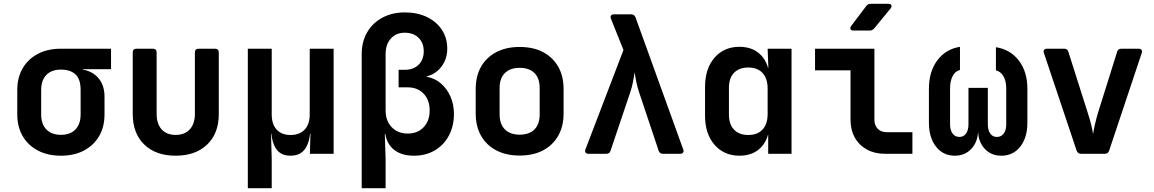

<svg xmlns="http://www.w3.org/2000/svg" viewBox="-20 -805 6040 1005"><path d="M298.8 10Q229.5 10 178.2 -17.1Q126.9 -44.2 98.6 -92.6Q70.4 -141.1 70.4 -205.9V-334.1Q70.4 -398.9 98.6 -447.6Q126.9 -496.2 178.2 -523.1Q229.5 -550 298.8 -550H561.2V-442.8H413.9V-412.8L380.1 -443.2Q448.3 -443.2 487.7 -404.2Q527.1 -365.2 527.1 -299V-205.9Q527.1 -141.1 498.9 -92.6Q470.6 -44.2 419.6 -17.1Q368.6 10 298.8 10ZM298.8 -99.3Q348.1 -99.3 375.1 -127.5Q402 -155.8 402 -205.9V-334.1Q402 -390.6 375.1 -415.7Q348.1 -440.7 298.8 -440.7Q249.9 -440.7 222.7 -412.8Q195.5 -384.8 195.5 -334.1V-205.9Q195.5 -155.8 222.7 -127.5Q249.9 -99.3 298.8 -99.3Z M899.6 10Q795.2 10 735 -48.5Q674.8 -107.1 674.8 -208.2V-530Q674.8 -550 694.8 -550H779.9Q799.9 -550 799.9 -530V-208.8Q799.9 -157 826 -127.9Q852.2 -98.8 899.6 -98.8Q946.8 -98.8 973.5 -127.9Q1000.1 -157 1000.1 -208.8V-530Q1000.1 -550 1020.1 -550H1105.2Q1125.2 -550 1125.2 -530V-208.2Q1125.2 -106.5 1064.3 -48.3Q1003.4 10 899.6 10Z M1277.2 180V-550H1402.3V-205.9Q1402.3 -155 1428.2 -126.7Q1454.1 -98.4 1500.9 -98.4Q1548.1 -98.4 1574.7 -126.7Q1601.2 -155 1601.2 -205.9V-550H1726.3V0H1602L1605 -105H1576.2L1604.1 -134.2Q1604.1 -67.5 1579 -28.8Q1553.9 10 1500.5 10Q1447.6 10 1423.5 -28.8Q1399.4 -67.5 1399.4 -134.2L1427.3 -105H1398.6L1402.3 25.9V180Z M1873.3 180V-522Q1873.3 -586.7 1901.9 -636Q1930.5 -685.2 1981.6 -712.6Q2032.7 -740 2099 -740Q2164.7 -740 2214.6 -716Q2264.5 -692.1 2292.8 -649.2Q2321.1 -606.4 2321.1 -549.9Q2321.1 -496.2 2290.9 -456.4Q2260.6 -416.7 2213.7 -405.4V-403Q2255.8 -395.8 2287.9 -368.2Q2319.9 -340.7 2338 -299.5Q2356.1 -258.2 2356.1 -208.4Q2356.1 -145.8 2330.2 -96.3Q2304.3 -46.8 2256.9 -18.4Q2209.5 10 2146.5 10Q2074.2 10 2034.4 -28.3Q1994.6 -66.5 1994.6 -134.2L2024.2 -103.8H1994.2L1998.4 25.9V180ZM2114.2 -105.9Q2165.8 -105.9 2197.4 -139Q2229 -172.1 2229 -226.9Q2229 -281.7 2197.4 -314.7Q2165.8 -347.8 2113.8 -347.8H2066.4V-439.6H2098.4Q2144 -439.6 2171 -466.1Q2198 -492.7 2198 -536.6Q2198 -580.6 2171 -607.1Q2144 -633.7 2098.4 -633.7Q2053.4 -633.7 2025.9 -603.2Q1998.4 -572.8 1998.4 -522V-226.9Q1998.4 -172.1 2030.6 -139Q2062.9 -105.9 2114.2 -105.9Z M2700 9.2Q2629.9 9.2 2578.2 -17.7Q2526.5 -44.6 2498.2 -94.1Q2470 -143.6 2470 -210.8V-339.2Q2470 -406.8 2498.2 -456.1Q2526.5 -505.4 2578.2 -532.3Q2629.9 -559.2 2700 -559.2Q2771.1 -559.2 2822.3 -532.3Q2873.5 -505.4 2901.8 -456.1Q2930 -406.8 2930 -339.2V-210.8Q2930 -143.6 2901.8 -94.1Q2873.5 -44.6 2822.1 -17.7Q2770.7 9.2 2700 9.2ZM2700 -100.1Q2750.2 -100.1 2777.6 -127.5Q2804.9 -155 2804.9 -206.7V-343.3Q2804.9 -395.6 2777.6 -422.8Q2750.2 -449.9 2700 -449.9Q2650.8 -449.9 2622.9 -422.8Q2595.1 -395.6 2595.1 -343.3V-206.7Q2595.1 -155 2622.9 -127.5Q2650.8 -100.1 2700 -100.1Z M3060.4 0Q3049.8 0 3045.1 -6.5Q3040.4 -13 3044.4 -23L3243.5 -543.3L3177.9 -707Q3173.9 -718 3178.4 -724Q3182.9 -730 3193.9 -730H3283.6Q3300.6 -730 3306.6 -714L3556.2 -23Q3560.2 -13 3555.7 -6.5Q3551.2 0 3540.2 0H3449.9Q3432.9 0 3427.5 -16.6L3325.3 -321.9Q3315.9 -349.9 3310.1 -379.5Q3304.4 -409.1 3301.2 -427.1Q3299.4 -409.1 3294 -379.8Q3288.5 -350.5 3278.9 -321.9L3175.8 -16Q3171 0 3153.4 0Z M3850.4 10Q3770.2 10 3720.3 -47Q3670.4 -104.1 3670.4 -200.4V-349.1Q3670.4 -445.9 3720.1 -503Q3769.8 -560 3850.4 -560Q3923.7 -560 3965.9 -513.6Q4008.1 -467.3 4008.1 -386.6L3973.1 -450.9H4001.9L3998.1 -550H4123.2V0H4001V-99.1H3973.1L4008.1 -163.4Q4008.1 -82.3 3965.9 -36.2Q3923.7 10 3850.4 10ZM3896.8 -98.4Q3945.2 -98.4 3971.7 -127.3Q3998.1 -156.1 3998.1 -208.8V-341.2Q3998.1 -393.9 3971.7 -422.7Q3945.2 -451.6 3896.8 -451.6Q3849.2 -451.6 3822.3 -424Q3795.5 -396.4 3795.5 -344.1V-205.9Q3795.5 -154.1 3822.3 -126.3Q3849.2 -98.4 3896.8 -98.4Z M4612.3 0Q4558.5 0 4517.8 -22.2Q4477.1 -44.4 4454.5 -84.7Q4431.9 -125 4431.9 -178.4V-437H4246.2V-550H4557V-178.4Q4557 -148.5 4574.5 -130.8Q4592 -113 4621.1 -113H4755.9V0ZM4447.9 -645Q4435.9 -645 4432.2 -652Q4428.4 -659 4435.4 -669L4513.9 -773Q4522.3 -785 4537.9 -785H4629.3Q4642.3 -785 4645.8 -778Q4649.3 -771 4641.3 -760.4L4556 -656.4Q4546.4 -645 4531.4 -645Z M4977.5 10Q4916.6 10 4879.4 -37.5Q4842.3 -84.9 4842.3 -163.3V-340.4Q4842.3 -430.3 4886.4 -489.3Q4930.6 -548.2 5004.9 -560V-438.7Q4980.5 -433.1 4966.8 -407.2Q4953 -381.3 4953 -342.9V-154.4Q4953 -123.9 4966.2 -106.1Q4979.4 -88.2 5002.2 -88.2Q5024.3 -88.2 5036.8 -106.1Q5049.3 -123.9 5049.3 -154.4V-345H5150.7V-154.4Q5150.7 -123.9 5163.2 -106.1Q5175.7 -88.2 5197.8 -88.2Q5221 -88.2 5234 -106.1Q5247 -123.9 5247 -154.4V-342.9Q5247 -380 5232.8 -405.3Q5218.6 -430.6 5193 -436.6V-557.9Q5268.6 -546.2 5313.1 -487.8Q5357.7 -429.5 5357.7 -340.4V-163.3Q5357.7 -84.9 5320.5 -37.5Q5283.3 10 5221.3 10Q5168.2 10 5134.6 -25.9Q5100.9 -61.8 5099.4 -120H5099.8Q5098.1 -61.8 5064.3 -25.9Q5030.6 10 4977.5 10Z M5638.1 0Q5621.7 0 5615.7 -16L5444.4 -527Q5440.4 -538 5445.4 -544Q5450.4 -550 5460.4 -550H5550.4Q5567.8 -550 5572.4 -533.4L5673.3 -215.7Q5683.2 -185.6 5690.9 -155.4Q5698.6 -125.2 5701.4 -102.9Q5704.7 -125.2 5711.7 -155.4Q5718.7 -185.6 5727.5 -215.1L5827.3 -533.4Q5831.9 -550 5849.3 -550H5939.6Q5950.6 -550 5955.1 -544Q5959.6 -538 5956.1 -527L5785.5 -16Q5780.1 0 5763.1 0Z"/></svg>

Font: Pitagon Sans Mono
Style: Regular
Weight: 400
Monospace: yes
Designer: Travis Tran
Foundry: Pitagon
Version: Version 1.001;gftools[0.9.26]